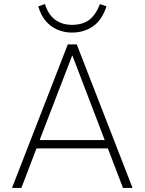

<svg xmlns="http://www.w3.org/2000/svg" viewBox="-20 -923 710 943"><path d="M39 0 313 -705H357L631 0H584L506 -204L532 -194H137L163 -204L85 0ZM334 -649 172 -228 153 -235H516L497 -228L336 -649ZM334 -763Q295 -763 261.5 -777.5Q228 -792 204 -820.5Q180 -849 168 -892L201 -903Q217 -851 251 -826Q285 -801 334 -801Q385 -801 417.5 -825Q450 -849 471 -903L503 -892Q481 -824 436.5 -793.5Q392 -763 334 -763Z"/></svg>

Font: Nunito Sans 10pt SemiCondensed ExtraLight
Style: Regular
Weight: 250
Width: 4
Designer: Vernon Adams
Foundry: Vernon Adams
Version: Version 3.101;gftools[0.9.27]